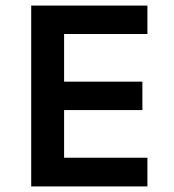

<svg xmlns="http://www.w3.org/2000/svg" viewBox="-20 -669 626 689"><path d="M92 0V-649H509V-547H210V-376H491V-274H210V-103H509V0Z"/></svg>

Font: Karla ExtraLight
Style: Bold
Weight: 700
Version: Version 2.001